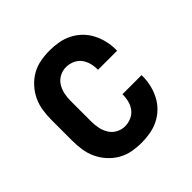

<svg xmlns="http://www.w3.org/2000/svg" viewBox="-145 -655 789 789"><g transform="rotate(-45 250.0 -260.0)"><path d="M247 8Q220 8 193 3Q166 -2 142.5 -15.5Q119 -29 100.5 -49.5Q82 -70 70.5 -94.5Q59 -119 55 -146Q51 -173 51 -200V-320Q51 -347 55 -374Q59 -401 70.5 -425.5Q82 -450 100.5 -470.5Q119 -491 142.5 -504.5Q166 -518 193 -523Q220 -528 247 -528Q273 -528 298.5 -523.5Q324 -519 347 -507.5Q370 -496 388.5 -478Q407 -460 419 -437Q431 -414 437 -389Q443 -364 443 -338V-331H332V-334Q332 -353 327 -371Q322 -389 311 -403Q300 -417 282.5 -424.5Q265 -432 247 -432Q227 -432 209 -422.5Q191 -413 180.5 -396Q170 -379 166 -359.5Q162 -340 162 -320V-200Q162 -180 166 -160.5Q170 -141 180.5 -124Q191 -107 209 -97.5Q227 -88 247 -88Q265 -88 282.5 -95.5Q300 -103 311 -117Q322 -131 327 -149Q332 -167 332 -186V-189H443V-182Q443 -156 437 -131Q431 -106 419 -83Q407 -60 388.5 -42Q370 -24 347 -12.5Q324 -1 298.5 3.5Q273 8 247 8Z"/></g></svg>

Font: Iosevka Term
Style: Bold
Weight: 700
Monospace: yes
Designer: Belleve Invis
Foundry: Belleve Invis
Version: Version 30.0.1